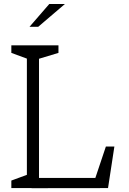

<svg xmlns="http://www.w3.org/2000/svg" viewBox="-20 -962 660 982"><path d="M38 -38.5 129 -72 117.5 -45V-700.5L129 -658L38 -691.5V-730H279V-691.5L168 -658L179.5 -705.5V0H38ZM143.5 -52H494L462 -35L521.5 -212.5H565L532.5 0L141.5 0.5ZM312 -941.5H232L131 -825H175.5Z"/></svg>

Font: Monaspace Xenon Var ExtraLight
Style: Regular
Weight: 200
Designer: Riley Cran and the Lettermatic Team
Version: Version 1.200 (Monaspace Xenon Var)